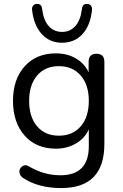

<svg xmlns="http://www.w3.org/2000/svg" viewBox="-20 -766 626 975"><path d="M295 -549Q232 -549 192 -593Q152 -637 143 -714Q141 -728 148 -737Q155 -746 167 -746Q191 -748 194 -720Q201 -663 227.5 -633.5Q254 -604 295 -604Q336 -604 362.5 -633.5Q389 -663 396 -720Q399 -748 423 -746Q435 -746 442 -737Q449 -728 447 -714Q439 -637 399 -593Q359 -549 295 -549ZM291 189Q174 189 96 137Q79 124 78.5 107Q78 90 92.5 79Q107 68 124 77Q201 124 287 124Q431 124 431 -24V-109Q410 -63 365 -37Q320 -11 264 -11Q164 -11 105 -77.5Q46 -144 46 -254Q46 -363 105 -429Q164 -495 264 -495Q321 -495 365 -469.5Q409 -444 430 -399V-452Q430 -493 470 -493Q510 -493 510 -452V-35Q510 189 291 189ZM431 -254Q431 -335 390 -382.5Q349 -430 279 -430Q209 -430 168.5 -382.5Q128 -335 128 -254Q128 -172 168.5 -124.5Q209 -77 279 -77Q349 -77 390 -124.5Q431 -172 431 -254Z"/></svg>

Font: Nunito
Style: Regular
Weight: 400
Designer: Vernon Adams
Foundry: Vernon Adams
Version: Version 3.602